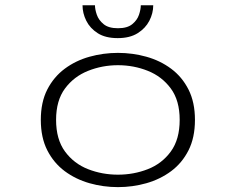

<svg xmlns="http://www.w3.org/2000/svg" viewBox="-20 -718 915 748"><path d="M439.5 11Q382.5 11 328.8 -4.2Q275 -19.5 232.2 -51.2Q189.5 -83 164.2 -132.5Q139 -182 139 -251Q139 -320 164.2 -369.2Q189.5 -418.5 232.2 -450.2Q275 -482 328.8 -497Q382.5 -512 439.5 -512Q496.5 -512 550.2 -497Q604 -482 646.8 -450.2Q689.5 -418.5 714.5 -369Q739.5 -319.5 739.5 -251Q739.5 -182 714.5 -132.5Q689.5 -83 646.8 -51.2Q604 -19.5 550.2 -4.2Q496.5 11 439.5 11ZM439.5 -37.5Q501 -37.5 556 -59Q611 -80.5 645.5 -127.8Q680 -175 680 -251Q680 -326.5 645.5 -373.2Q611 -420 556 -442Q501 -464 439.5 -464Q378.5 -464 323.2 -442Q268 -420 233.2 -373.2Q198.5 -326.5 198.5 -251Q198.5 -175 233.2 -127.8Q268 -80.5 323 -59Q378 -37.5 439.5 -37.5ZM438.5 -569.5Q391 -569.5 361 -588.5Q331 -607.5 316.2 -637Q301.5 -666.5 301.5 -697.5H350Q350 -681.5 357.2 -660.5Q364.5 -639.5 383.8 -623.8Q403 -608 439.5 -608Q476 -608 495.2 -623.8Q514.5 -639.5 521.5 -660.5Q528.5 -681.5 528.5 -697.5H577Q577 -666.5 561.8 -637Q546.5 -607.5 516 -588.5Q485.5 -569.5 438.5 -569.5Z"/></svg>

Font: Trispace SemiExpanded ExtraLight
Style: Regular
Weight: 200
Width: 6
Designer: Tyler Finck
Foundry: Etcetera Type Company
Version: Version 1.210; ttfautohint (v1.8.3)